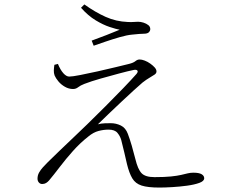

<svg xmlns="http://www.w3.org/2000/svg" viewBox="-20 -821 1040 865"><path d="M241 -533Q252 -506 265.5 -491Q279 -476 292 -476Q306 -476 341.5 -483Q377 -490 420 -499.5Q463 -509 501.5 -518.5Q540 -528 561 -533Q581 -538 590 -545.5Q599 -553 609 -553Q619 -553 632 -548Q645 -543 657 -534.5Q669 -526 677 -517Q685 -508 685 -499Q685 -491 676.5 -485Q668 -479 654 -471Q640 -463 622 -449Q607 -436 581.5 -413Q556 -390 526.5 -362Q497 -334 469 -307.5Q441 -281 421 -261Q436 -265 452 -265.5Q468 -266 479 -266Q503 -266 524.5 -255.5Q546 -245 556 -218Q565 -194 573.5 -165Q582 -136 590 -104Q601 -58 618 -40.5Q635 -23 676 -23Q722 -23 750.5 -26Q779 -29 796 -33Q813 -37 825.5 -40Q838 -43 851 -43Q877 -43 888.5 -36Q900 -29 900 -18Q900 -5 878 3Q856 11 823 15.5Q790 20 756 22Q722 24 698 24Q646 24 618 15Q590 6 576 -17.5Q562 -41 552 -82Q547 -104 540 -134Q533 -164 526 -191Q521 -208 509 -222.5Q497 -237 469 -237Q447 -237 424 -231Q401 -225 378 -206Q341 -177 308.5 -140.5Q276 -104 249 -68.5Q222 -33 201 -8Q195 -1 187.5 3.5Q180 8 170 8Q161 8 155 1Q149 -6 149 -16Q149 -31 156 -43.5Q163 -56 173.5 -67.5Q184 -79 196 -91Q217 -112 248.5 -142Q280 -172 313.5 -204Q347 -236 374 -262Q413 -300 455.5 -342.5Q498 -385 535.5 -424Q573 -463 595 -488Q603 -498 599 -503Q595 -508 583 -506Q558 -501 517 -490Q476 -479 433.5 -467Q391 -455 360 -443Q342 -436 332 -428Q322 -420 309 -420Q290 -420 272.5 -430Q255 -440 243 -454.5Q231 -469 226 -481Q222 -492 222.5 -504Q223 -516 225 -529ZM345 -786 360 -801Q409 -766 456 -745Q503 -724 555 -722Q572 -721 581 -722Q590 -723 602 -723Q614 -723 626.5 -719Q639 -715 648 -708Q657 -701 657 -690Q657 -682 650.5 -675.5Q644 -669 627 -669Q617 -669 606.5 -668Q596 -667 575 -665Q552 -663 519 -653.5Q486 -644 454 -633Q422 -622 402 -615L393 -638Q423 -649 459.5 -663Q496 -677 519 -687Q503 -690 474 -699.5Q445 -709 411 -729.5Q377 -750 345 -786Z"/></svg>

Font: Noto Serif KR
Style: Regular
Weight: 200
Designer: Ryoko NISHIZUKA 西塚涼子 (kana & ideographs); Frank Grießhammer (Latin, Greek & Cyrillic); Wenlong ZHANG 张文龙 (bopomofo); San
Foundry: Adobe
Version: Version 2.001;hotconv 1.1.0;makeotfexe 2.6.0